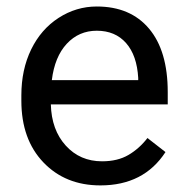

<svg xmlns="http://www.w3.org/2000/svg" viewBox="-20 -558 570 588"><path d="M287.6 9.8Q180.2 9.8 112.8 -60.8Q45.4 -131.3 45.4 -249.5V-266.1Q45.4 -344.7 75.4 -406.5Q105.5 -468.3 159.4 -503.2Q213.4 -538.1 276.4 -538.1Q379.4 -538.1 436.5 -470.2Q493.7 -402.3 493.7 -275.9V-238.3H135.7Q137.7 -160.2 181.4 -112.1Q225.1 -64 292.5 -64Q340.3 -64 373.5 -83.5Q406.7 -103 431.6 -135.3L486.8 -92.3Q420.4 9.8 287.6 9.8ZM276.4 -463.9Q221.7 -463.9 184.6 -424.1Q147.5 -384.3 138.7 -312.5H403.3V-319.3Q399.4 -388.2 366.2 -426Q333 -463.9 276.4 -463.9Z"/></svg>

Font: Roboto
Style: Regular
Weight: 400
Designer: Google
Version: Version 2.001047; 2015